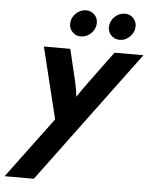

<svg xmlns="http://www.w3.org/2000/svg" viewBox="-131 -650 714 905"><g transform="rotate(5 226.0 -198.0)"><path d="M-75 208.3 138.9 -79.2 56.2 -416.7H181.2L217.4 -263.9Q222.2 -243.1 225 -226Q227.8 -209 229.2 -193.8Q238.9 -209 250.7 -226Q262.5 -243.1 277.8 -263.9L390.3 -416.7H527.1L63.2 208.3ZM225 -479.2Q202.8 -479.2 186.5 -494.8Q170.1 -510.4 170.1 -534Q170.1 -562.5 191.3 -583.3Q212.5 -604.2 240.3 -604.2Q263.9 -604.2 279.5 -588.2Q295.1 -572.2 295.1 -549.3Q295.1 -521.5 274.3 -500.3Q253.5 -479.2 225 -479.2ZM408.3 -479.2Q386.1 -479.2 369.8 -494.8Q353.5 -510.4 353.5 -534Q353.5 -562.5 374.7 -583.3Q395.8 -604.2 423.6 -604.2Q447.2 -604.2 462.8 -588.2Q478.5 -572.2 478.5 -549.3Q478.5 -521.5 457.6 -500.3Q436.8 -479.2 408.3 -479.2Z"/></g></svg>

Font: Afacad
Style: Bold Italic
Weight: 700
Italic angle: -14°
Designer: Kristian Moeller
Foundry: Dicotype
Version: Version 1.000; ttfautohint (v1.8.4.7-5d5b)